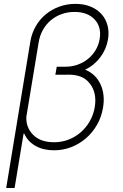

<svg xmlns="http://www.w3.org/2000/svg" viewBox="-20 -757 628 982"><path d="M11.7 204.5 135.3 -545.1Q142.4 -587.4 162.8 -622.7Q183.2 -658 213.8 -683.4Q244.3 -708.8 283.2 -723Q322.1 -737.2 366.1 -737.2Q410.5 -737.2 444.4 -722.8Q478.3 -708.5 500 -683.8Q521.7 -659.1 530.2 -625.9Q538.7 -592.7 532.3 -555Q528.1 -530.5 518.3 -507.6Q508.5 -484.7 493.6 -464.8Q478.7 -445 459.2 -428.6Q439.6 -412.3 415.5 -400.6Q470.2 -378.2 494.3 -325.3Q518.5 -272.4 506.7 -204.9Q498.9 -158.7 476.4 -119.1Q453.8 -79.5 420.5 -50.4Q387.1 -21.3 345 -4.8Q302.9 11.7 255.7 11.7Q229.4 11.7 205.8 6.2Q182.2 0.7 162.5 -10.3Q142.8 -21.3 127.8 -37.3Q112.9 -53.3 103.7 -74.2L100.5 -72.8L54.7 204.5ZM149.9 -67.1Q187.1 -29.5 256.7 -29.5Q296.2 -29.5 331.1 -43.1Q366.1 -56.8 393.6 -81Q421.2 -105.1 439.8 -138.1Q458.5 -171.2 464.8 -209.9Q476.2 -282 440.3 -328.5Q420.1 -354.8 392.9 -364.9Q365.8 -375 333.5 -375L263.1 -374.6L270.2 -415.8H315Q349.1 -415.8 378.7 -426.8Q408.4 -437.9 431.5 -456.9Q454.5 -475.9 469.6 -501.6Q484.7 -527.3 489.7 -557.2Q500 -619 464.1 -657.3Q427.9 -696 361.2 -696Q326 -696 295.1 -684.8Q264.2 -673.7 240.1 -653.4Q215.9 -633.2 199.8 -604.6Q183.6 -576 177.9 -541.2L114.7 -159.4Q112.2 -104.8 149.9 -67.1Z"/></svg>

Font: Inter P Extra Light
Style: Italic
Weight: 200
Italic angle: 9.39999°
Designer: Rasmus Andersson
Foundry: rsms
Version: Version 3.018;git-588b23468